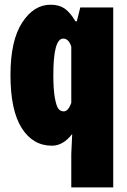

<svg xmlns="http://www.w3.org/2000/svg" viewBox="-20 -604 540 814"><path d="M282.2 190.4V47.9L286.1 -36.1Q248 13.7 200.2 13.7Q119.1 13.7 71.8 -61.5Q24.4 -136.7 24.4 -286.1Q24.4 -431.6 73.7 -507.8Q123 -584 194.3 -584Q230.5 -584 253.9 -567.9Q277.3 -551.8 299.8 -513.7H305.7L320.3 -572.3H460V190.4ZM250 -131.8Q269.5 -131.8 282.2 -168V-406.2Q271.5 -440.4 248 -440.4Q206.1 -440.4 206.1 -286.1Q206.1 -225.6 212.4 -189.9Q218.8 -154.3 227.5 -143.1Q236.3 -131.8 250 -131.8Z"/></svg>

Font: GenEi Gothic M Heavy
Style: Regular
Weight: 800
Designer: o_tamon (Modified); [Source Han Sans]
Ryoko NISHIZUKA  (kana & ideographs); Paul D. Hunt (Latin, Greek & Cyrillic); Wenl
Version: Version 1.1a;Original Version 1.004